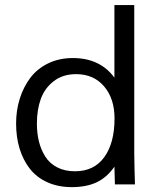

<svg xmlns="http://www.w3.org/2000/svg" viewBox="-20 -749 645 780"><path d="M528.3 0H446.8L444.8 -71.8Q413.6 -27.3 372.1 -8.1Q330.6 11.2 272 11.2Q215.3 11.2 171.4 -9Q127.4 -29.3 100.3 -64.7Q73.2 -100.1 59.3 -146.2Q45.4 -192.4 45.4 -247.1Q45.4 -300.8 60.3 -348.1Q75.2 -395.5 103 -432.6Q130.9 -469.7 175.5 -491.5Q220.2 -513.2 275.9 -513.2Q386.2 -513.2 444.8 -433.6V-728.5H525.4V-125Q526.4 -51.8 528.3 0ZM284.7 -53.2Q362.3 -53.2 403.8 -110.8Q445.3 -168.5 445.3 -267.6Q445.3 -348.6 402.8 -398.2Q360.4 -447.8 289.1 -447.8Q235.8 -447.8 199 -419.7Q162.1 -391.6 146 -347.7Q129.9 -303.7 129.9 -247.6Q129.9 -207.5 138.2 -174.1Q146.5 -140.6 164.1 -112.8Q181.6 -85 212.4 -69.1Q243.2 -53.2 284.7 -53.2Z"/></svg>

Font: RGR Online_21
Style: Regular
Weight: 400
Italic angle: -12°
Designer: vernon adams
Foundry: vernon adams
Version: Version 1.000